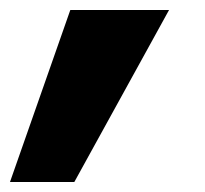

<svg xmlns="http://www.w3.org/2000/svg" viewBox="-72 -209 411 385"><path d="M-52 156H77L267 -189H69Z"/></svg>

Font: SVN-Poppins ExtraBold
Style: Italic
Weight: 800
Italic angle: -10°
Designer: Ninad Kale (Devanagari), Jonny Pinhorn (Latin)
Foundry: Indian Type Foundry
Version: Version 3.002 2017